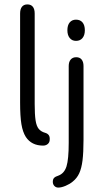

<svg xmlns="http://www.w3.org/2000/svg" viewBox="-20 -650 470 869"><path d="M175 9Q188 9 196.5 1.5Q205 -6 205 -18Q206 -31 200.5 -38.5Q195 -46 184 -49Q166 -54 155.5 -66.5Q145 -79 141 -105.5Q137 -132 137 -180V-589Q137 -609 128.5 -619.5Q120 -630 104 -630Q88 -630 79.5 -619.5Q71 -609 71 -589V-186Q71 -123 77 -87.5Q83 -52 97 -30Q123 9 175 9ZM358 -17V-351Q358 -370 349.5 -380.5Q341 -391 325 -391Q309 -391 300 -380.5Q291 -370 291 -351V-4Q291 71 281 103Q271 135 244 145Q231 149 225 155Q219 161 219 173Q219 184 226 191.5Q233 199 244 199Q258 199 277 191Q296 183 309 172Q328 157 338.5 134.5Q349 112 353.5 76Q358 40 358 -17ZM324 -561Q306 -561 295.5 -548.5Q285 -536 285 -513Q285 -491 295.5 -478Q306 -465 324 -465Q343 -465 353.5 -478Q364 -491 364 -513Q364 -536 353.5 -548.5Q343 -561 324 -561Z"/></svg>

Font: Beiruti
Style: Regular
Weight: 400
Designer: Arlette Boutros
Foundry: Boutros
Version: Version 1.41